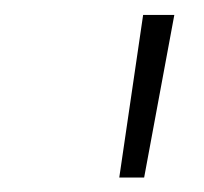

<svg xmlns="http://www.w3.org/2000/svg" viewBox="-20 -748 281 264"><path d="M144 -503.9 176.8 -727.5H219.7L178.2 -503.9Z"/></svg>

Font: Inter Display ExtraLight
Style: Italic
Weight: 200
Italic angle: -9.39999°
Designer: Rasmus Andersson
Foundry: rsms
Version: Version 4.000;git-a52131595